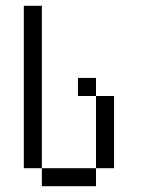

<svg xmlns="http://www.w3.org/2000/svg" viewBox="-20 -645 540 665"><path d="M125 -62.5V0H312.5V-62.5ZM125 -62.5V-625H62.5V-62.5ZM312.5 -62.5H375Q375 -62.5 375 -312.5H312.5Q312.5 -312.5 312.5 -62.5ZM312.5 -312.5V-375H250V-312.5Z"/></svg>

Font: UnifontExMono
Style: Regular
Weight: 500
Version: Version 15.0.06